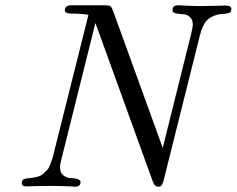

<svg xmlns="http://www.w3.org/2000/svg" viewBox="-20 -703 891 723"><path d="M62 -14.2Q62 -19 64 -22.9Q65.9 -26.9 70.6 -28.3Q75.2 -29.8 77.1 -30.3Q79.1 -30.8 85.9 -32.2H92.8Q108.9 -34.2 121.8 -37.6Q134.8 -41 143.8 -49.6Q152.8 -58.1 158.4 -64Q164.1 -69.8 169.4 -84.5Q174.8 -99.1 177 -105Q179.2 -110.8 183.6 -130.4Q188 -149.9 189.9 -155.8L313 -647Q287.1 -651.9 248 -651.9Q224.1 -651.9 224.1 -665Q224.1 -669.9 227.1 -674.8Q231.9 -682.6 246.1 -683.1H377.9Q380.9 -683.1 384 -682.6Q387.2 -682.1 389.2 -682.1Q391.1 -682.1 393.1 -681.2Q395 -680.2 396 -679.7Q397 -679.2 398.4 -677Q399.9 -674.8 400.4 -673.8Q400.9 -672.9 402.3 -669.9Q403.8 -667 404.3 -665.5Q404.8 -664.1 406.5 -659.4Q408.2 -654.8 409.2 -652.8L592.8 -146L701.2 -581.1Q706.1 -604 706.1 -609.9Q706.1 -628.9 695.1 -638.9Q684.1 -648.9 670.7 -649.4Q657.2 -649.9 644.5 -652.3Q631.8 -654.8 629.9 -661.1V-666Q629.9 -683.1 650.9 -683.1Q652.8 -683.1 682.4 -681.6Q711.9 -680.2 743.2 -680.2Q767.1 -680.2 794.4 -681.2Q821.8 -682.1 827.1 -682.1Q851.1 -682.1 851.1 -668.9Q851.1 -659.2 845 -655.5Q838.9 -651.9 823.5 -650.9Q808.1 -649.9 804.2 -648.9Q785.2 -645 771 -636Q756.8 -627 749.5 -613.5Q742.2 -600.1 739 -591.1Q735.8 -582 731.9 -566.9L596.2 -23.9Q594.2 -17.1 593.5 -15.1Q592.8 -13.2 590.3 -8.1Q587.9 -2.9 584.5 -1.5Q581.1 0 576.2 0Q562 0 555.2 -20L339.8 -615.2H338.9L211.9 -106Q206.1 -85.9 206.1 -73.2Q206.1 -53.2 218 -43.2Q230 -33.2 244.4 -32.7Q258.8 -32.2 271 -29.1Q283.2 -25.9 283.2 -17.1Q283.2 0 263.2 0Q260.3 0 247.6 -1Q234.9 -2 212.9 -2.4Q190.9 -2.9 165 -2.9Q143.1 -2.9 123.5 -2.4Q104 -2 93.5 -1.5Q83 -1 80.1 -1Q62 -1 62 -14.2Z"/></svg>

Font: CMU Classical Serif
Style: Italic
Weight: 500
Italic angle: -14.04°
Version: Version 0.7.0